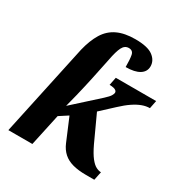

<svg xmlns="http://www.w3.org/2000/svg" viewBox="-177 -904 990 1039"><g transform="rotate(30 317.5 -385.0)"><path d="M507 0Q458 0 423 -9.5Q388 -19 364.5 -40Q341 -61 327 -94L268 -234L214 -199L171 0H21L144 -573Q160 -639 187 -683Q214 -727 259 -748.5Q304 -770 371 -770Q448 -770 481.5 -745Q515 -720 515 -683Q515 -650 485.5 -631.5Q456 -613 400 -613Q400 -661 395 -686Q390 -711 364 -711Q339 -711 325.5 -685Q312 -659 301 -600L273 -466Q267 -438 260.5 -410Q254 -382 246 -348.5Q238 -315 226 -270L382 -411Q406 -433 413 -445Q420 -457 420 -464Q420 -471 414.5 -476Q409 -481 398.5 -483.5Q388 -486 373 -486L383 -536H635L625 -486Q602 -486 577.5 -477Q553 -468 525.5 -449.5Q498 -431 466 -401L386 -327L461 -164Q483 -118 502 -94Q521 -70 538 -61.5Q555 -53 569 -53L558 0Z"/></g></svg>

Font: Noto Serif
Style: Italic
Weight: 400
Italic angle: -12°
Designer: Monotype Design Team
Foundry: Monotype Imaging Inc.
Version: Version 2.013